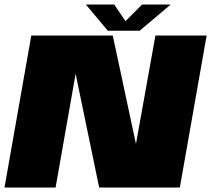

<svg xmlns="http://www.w3.org/2000/svg" viewBox="-32 -833 938 853"><path d="M-12 0H215L315.5 -570.5H290.5L408.5 0H767L886 -675H658.5L556.5 -107H590.5L469 -675H107ZM447 -696.5H588.5L726.5 -813H599.5L525.5 -739L475.5 -813H349.5Z"/></svg>

Font: Anybody UltraCondensed Thin Black
Style: Italic
Weight: 900
Italic angle: -10°
Version: Version 1.111